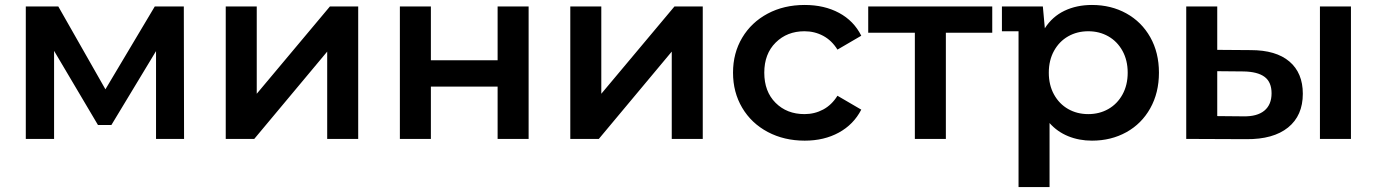

<svg xmlns="http://www.w3.org/2000/svg" viewBox="-20 -560 5550 774"><path d="M609 0V-354L429 -56H375L198 -355V0H84V-534H215L405 -200L604 -534H721L722 0Z M890 -534H1015V-182L1310 -534H1424V0H1299V-352L1005 0H890Z M1592 -534H1717V-317H1986V-534H2111V0H1986V-211H1717V0H1592Z M2279 -534H2404V-182L2699 -534H2813V0H2688V-352L2394 0H2279Z M2935 -267Q2935 -346 2972 -408Q3009 -470 3074.5 -505Q3140 -540 3224 -540Q3303 -540 3362.5 -508Q3422 -476 3452 -416L3356 -360Q3333 -397 3298.5 -415.5Q3264 -434 3223 -434Q3153 -434 3107 -388.5Q3061 -343 3061 -267Q3061 -191 3106.5 -145.5Q3152 -100 3223 -100Q3264 -100 3298.5 -118.5Q3333 -137 3356 -174L3452 -118Q3421 -58 3361.5 -25.5Q3302 7 3224 7Q3141 7 3075 -28Q3009 -63 2972 -125.5Q2935 -188 2935 -267Z M3980 -428H3793V0H3668V-428H3480V-534H3980Z M4652 -267Q4652 -186 4617 -123.5Q4582 -61 4520.5 -27Q4459 7 4382 7Q4330 7 4286 -11Q4242 -29 4211 -64V194H4086V-434H4019V-534H4184L4192 -446Q4222 -493 4271 -516.5Q4320 -540 4382 -540Q4459 -540 4520.5 -506Q4582 -472 4617 -410Q4652 -348 4652 -267ZM4526 -267Q4526 -317 4505 -355Q4484 -393 4448 -413.5Q4412 -434 4367 -434Q4322 -434 4286 -413.5Q4250 -393 4229 -355Q4208 -317 4208 -267Q4208 -217 4229 -179Q4250 -141 4286 -120.5Q4322 -100 4367 -100Q4412 -100 4448 -120.5Q4484 -141 4505 -179Q4526 -217 4526 -267Z M5232 -182Q5232 -94 5172.5 -46Q5113 2 5004 1L4762 0V-534H4887V-359L5022 -358Q5124 -358 5178 -312Q5232 -266 5232 -182ZM5301 -534H5426V0H5301ZM5106 -184Q5106 -229 5078 -250Q5050 -271 4993 -272L4887 -273V-92L4993 -91Q5048 -90 5077 -114Q5106 -138 5106 -184Z"/></svg>

Font: mBank SemiBold
Style: Regular
Weight: 600
Designer: Julieta Ulanovsky
Foundry: Julieta Ulanovsky
Version: Version 7.200